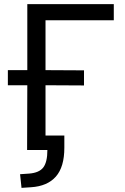

<svg xmlns="http://www.w3.org/2000/svg" viewBox="-20 -725 602 928"><path d="M84 183 77 117 121 114Q170 110 189.5 84Q209 58 209 0H111L112 -313H18V-386H112V-705H530V-627H200V-386L386 -385V-312L200 -313V-70H291V-11Q291 82 250 128.5Q209 175 130 180Z"/></svg>

Font: Nunito Sans 7pt SemiCondensed
Style: Regular
Weight: 400
Width: 4
Designer: Vernon Adams
Foundry: Vernon Adams
Version: Version 3.101;gftools[0.9.27]